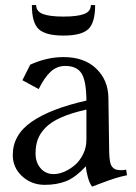

<svg xmlns="http://www.w3.org/2000/svg" viewBox="-20 -711 525 741"><path d="M313.5 -171.4V-288.1Q254.4 -274.9 215.1 -257.3Q175.8 -239.7 154.8 -217.5Q133.8 -195.3 125.5 -172.1Q117.2 -148.9 117.2 -118.2Q117.2 -84.5 136.5 -61.8Q155.8 -39.1 187.5 -39.1Q206.5 -39.1 228.3 -48.3Q250 -57.6 269 -74Q288.1 -90.3 300.8 -116Q313.5 -141.6 313.5 -171.4ZM225.1 -490.7Q305.2 -490.7 351.3 -446.3Q397.5 -401.9 398.4 -333.5L401.4 -124.5Q401.9 -101.1 404.8 -86.7Q407.7 -72.3 414.6 -65.2Q421.4 -58.1 429.2 -56.2Q437 -54.2 451.2 -54.2Q457 -54.2 466.8 -56.2L470.2 -34.7Q447.8 -30.3 424.3 -22.9Q400.9 -15.6 371.1 -4.2Q341.3 7.3 335.4 9.3Q325.7 -2.9 319.1 -26.9Q312.5 -50.8 311.5 -69.3Q271 -25.9 234.9 -11.7Q198.7 2.4 152.8 2.4Q101.6 2.4 65.4 -30.8Q29.3 -64 29.3 -112.8Q29.3 -190.9 102.8 -241.5Q176.3 -292 313.5 -322.8Q313 -398.9 294.7 -427.7Q276.4 -456.5 231.4 -456.5Q199.2 -456.5 174.8 -433.6Q150.4 -410.6 129.4 -367.2L66.4 -401.4L96.7 -461.4Q160.6 -490.7 225.1 -490.7ZM330.6 -691.4H347.2Q347.2 -622.6 320.3 -598.1Q293.5 -573.7 225.1 -573.7Q156.7 -573.7 129.9 -598.1Q103 -622.6 103 -691.4H119.6Q119.6 -666.5 146.2 -656.7Q172.9 -647 225.1 -647Q277.3 -647 304 -656.7Q330.6 -666.5 330.6 -691.4Z"/></svg>

Font: Flanker
Style: Regular
Weight: 400
Designer: Flanker
Foundry: Flanker
Version: Version 2.027